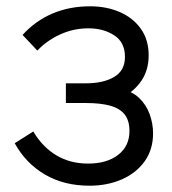

<svg xmlns="http://www.w3.org/2000/svg" viewBox="-20 -575 546 610"><path d="M264.3 15Q182.8 15 122.2 -20.8Q61.7 -56.5 26.7 -120L85.7 -157.3Q115.2 -107.7 159.1 -81.5Q203 -55.3 260 -55.3Q319.5 -55.3 355.4 -83Q391.3 -110.7 391.3 -158.7Q391.3 -191.7 376.1 -211.2Q360.8 -230.7 330.1 -239.2Q299.3 -247.7 253.3 -247.7H189.3V-310.3H252.7Q308.7 -310.3 342.8 -330.6Q377 -350.8 377 -394.3Q377 -440.7 342.8 -462.8Q308.7 -485 261 -485Q213 -485 170.3 -465.2Q127.7 -445.3 98.7 -414.3L51.7 -464Q92 -508.5 146.2 -531.8Q200.5 -555 266.3 -555Q318.3 -555 360.6 -536.7Q402.8 -518.3 427.6 -483.4Q452.3 -448.5 452.3 -399.3Q452.3 -353.3 430.2 -319.8Q408 -286.3 367.7 -264.3L363.3 -292Q398.7 -285.7 421.6 -264.1Q444.5 -242.5 455.4 -212.5Q466.3 -182.5 466.3 -151.3Q466.3 -100 439.7 -62.7Q413 -25.3 367.2 -5.2Q321.3 15 264.3 15Z"/></svg>

Font: Manrope ExtraLight
Style: Regular
Weight: 200
Designer: Mikhail Sharanda
Foundry: Mikhail Sharanda
Version: Version 4.505